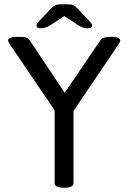

<svg xmlns="http://www.w3.org/2000/svg" viewBox="-20 -874 599 896"><path d="M275 2Q235 2 235 -20V-359L26 -667Q18 -678 18 -685Q18 -693 28.5 -697.5Q39 -702 64 -702H75Q91 -702 101.5 -699Q112 -696 118 -687L282 -441L450 -688Q455 -696 467.5 -699Q480 -702 495 -702H502Q541 -701 541 -685Q541 -678 533 -667L323 -356V-20Q323 2 283 2ZM172 -742Q159 -742 154.5 -745.5Q150 -749 150 -753Q150 -757 152 -761.5Q154 -766 164 -777L216 -832Q227 -844 237.5 -849Q248 -854 270 -854H290Q313 -854 322 -850Q331 -846 344 -832L394 -779Q406 -766 408 -761.5Q410 -757 410 -753Q410 -749 405.5 -745.5Q401 -742 388 -742Q378 -742 367 -745.5Q356 -749 347 -755L280 -799L216 -757Q205 -750 193 -746Q181 -742 172 -742Z"/></svg>

Font: Asap
Style: Regular
Weight: 400
Designer: Pablo Cosgaya
Foundry: Omnibus-Type
Version: Version 3.001